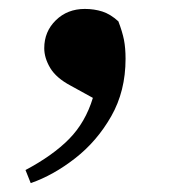

<svg xmlns="http://www.w3.org/2000/svg" viewBox="-20 -185 380 430"><path d="M188 34.2 138.2 6.8Q106 -10.3 92.5 -32.7Q79.1 -55.2 79.1 -77.1Q79.1 -114.3 105 -139.6Q130.9 -165 169.9 -165Q190.9 -165 209.2 -159.2Q227.5 -153.3 245.1 -137.2Q253.9 -114.3 257.6 -95.9Q261.2 -77.6 261.2 -53.2Q261.2 19 229.2 75.2Q197.3 131.3 148.4 169.4Q99.6 207.5 48.8 225.1L37.1 195.8Q98.6 163.1 135 126Q171.4 88.9 188 34.2Z"/></svg>

Font: Source Han Serif JP Heavy
Style: Regular
Weight: 900
Designer: Ryoko NISHIZUKA  (kana & ideographs); Frank Grießhammer (Latin, Greek & Cyrillic); Wenlong ZHANG  (bopomofo); Sandoll Co
Foundry: Adobe Systems Incorporated
Version: Version 1.001;PS 1.001;hotconv 16.6.54;makeotf.lib2.5.65590